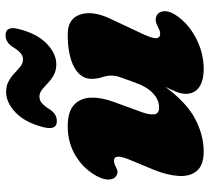

<svg xmlns="http://www.w3.org/2000/svg" viewBox="-51 -703 768 706"><g transform="rotate(-90 333.0 -350.0)"><path d="M632 -156Q644.5 -147.5 644.8 -128.5Q645 -109.5 630 -87Q599.5 -41 545 -13Q490.5 15 433 15Q389 15 365 -2Q341 -19 341 -51Q341 -67.5 348.8 -86.5Q356.5 -105.5 367 -126.5Q309.5 -48.5 249.5 -16.8Q189.5 15 128.5 15Q79 15 57.8 -10Q36.5 -35 39 -77Q41.5 -119 62 -169L100 -261Q122 -315 95 -315Q85.5 -315 70 -307Q51 -296 36 -309Q26 -317.5 25.8 -335.5Q25.5 -353.5 39 -379Q65 -426.5 113 -455.8Q161 -485 221.5 -485Q275 -485 300 -462.2Q325 -439.5 326.8 -401Q328.5 -362.5 311 -315L273 -211Q263.5 -184 265.8 -166.5Q268 -149 291 -149Q318.5 -149 342.5 -171Q366.5 -193 381 -234Q394.5 -270 401.2 -289.2Q408 -308.5 408 -324Q408 -342 402 -359.2Q396 -376.5 396 -398Q396 -438 439.5 -461.5Q483 -485 560 -485Q617 -485 632.5 -439.5Q648 -394 617 -328L561 -209Q544 -172.5 545.5 -158.8Q547 -145 562.5 -145Q569 -145 575.2 -147.8Q581.5 -150.5 591 -155Q604.5 -162 614.8 -161.5Q625 -161 632 -156ZM449.5 -527Q427 -527 410.2 -536.2Q393.5 -545.5 380.5 -558Q367.5 -570.5 355.8 -579.8Q344 -589 330.5 -589Q317 -589 306.2 -579.5Q295.5 -570 283 -550Q266.5 -525 240.5 -525Q205 -525 219 -577Q236.5 -643 272.8 -677.2Q309 -711.5 348 -711.5Q370.5 -711.5 387.2 -702.2Q404 -693 417 -680.5Q430 -668 441.8 -658.8Q453.5 -649.5 467 -649.5Q481 -649.5 491.8 -659.2Q502.5 -669 514.5 -689Q531 -713.5 557 -713.5Q592.5 -713.5 578.5 -662Q561 -595.5 524.5 -561.2Q488 -527 449.5 -527Z"/></g></svg>

Font: Fraunces 9pt S100 Black
Style: Italic
Weight: 900
Italic angle: -16°
Version: Version 1.000; ttfautohint (v1.8.3)